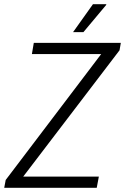

<svg xmlns="http://www.w3.org/2000/svg" viewBox="-39 -889 592 909"><path d="M-19 0 -12 -37 440 -633H112L121 -686H533L527 -651L71 -53H429L419 0ZM307 -737 401 -869H464V-866L356 -737Z"/></svg>

Font: Archivo Condensed ExtraLight
Style: Italic
Weight: 250
Width: 3
Italic angle: -10°
Designer: Hector Gatti
Foundry: Omnibus-Type
Version: Version 2.001